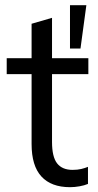

<svg xmlns="http://www.w3.org/2000/svg" viewBox="-20 -733 390 761"><path d="M257.5 8.9Q182.9 8.9 144 -33.6Q105.2 -76 105.2 -162.1V-439.1H6.6V-502.3H105.2V-638.8L186.2 -662.3V-502.3H330.2V-439.1H186.2V-170.6Q186.2 -111.2 206.4 -85.4Q226.7 -59.7 267.5 -59.7Q287.1 -59.7 301.9 -63.2Q316.7 -66.7 328.7 -71.7V-4Q314.8 1.9 295.4 5.4Q276 8.9 257.5 8.9ZM257.4 -540.6V-712.5H322.3L299 -540.6Z"/></svg>

Font: Mulish ExtraLight
Style: Regular
Weight: 200
Designer: Vernon Adams
Foundry: Vernon Adams
Version: Version 3.603